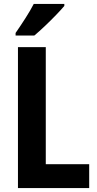

<svg xmlns="http://www.w3.org/2000/svg" viewBox="-20 -953 492 973"><path d="M71 0V-714H212V-121H432V0ZM306 -923Q291 -905 264 -877Q237 -849 207.5 -821Q178 -793 154 -773H59V-786Q84 -822 109 -861Q134 -900 151 -933H306Z"/></svg>

Font: Noto Sans Khmer UI Condensed
Style: Bold
Weight: 700
Width: 3
Designer: Danh Hong and the Monotype Design Team
Foundry: Monotype Imaging Inc.
Version: Version 2.002; ttfautohint (v1.8.4.7-5d5b)